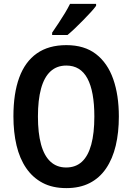

<svg xmlns="http://www.w3.org/2000/svg" viewBox="-20 -957 680 987"><path d="M591 -358Q591 -276 575 -208.5Q559 -141 525.5 -91.5Q492 -42 441 -16Q390 10 321 10Q250 10 199 -17Q148 -44 114.5 -93Q81 -142 65 -209.5Q49 -277 49 -359Q49 -477 79 -558.5Q109 -640 169.5 -682.5Q230 -725 321 -725Q414 -725 473.5 -679Q533 -633 562 -550.5Q591 -468 591 -358ZM175 -358Q175 -273 191 -214.5Q207 -156 239.5 -126Q272 -96 320 -96Q369 -96 401 -125.5Q433 -155 449 -213.5Q465 -272 465 -358Q465 -487 429.5 -553.5Q394 -620 321 -620Q272 -620 239.5 -590Q207 -560 191 -501.5Q175 -443 175 -358ZM474 -927Q464 -913 446 -893.5Q428 -874 407 -852.5Q386 -831 365.5 -811.5Q345 -792 327 -777H248V-789Q265 -814 282 -839.5Q299 -865 314 -890Q329 -915 340 -937H474Z"/></svg>

Font: Noto Sans Khmer Condensed SemiBold
Style: Regular
Weight: 600
Width: 3
Designer: Danh Hong and the Monotype Design Team
Foundry: Monotype Imaging Inc.
Version: Version 2.004